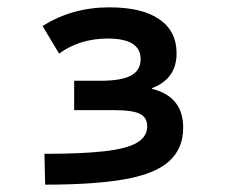

<svg xmlns="http://www.w3.org/2000/svg" viewBox="-20 -787 620 523"><path d="M103 -284 101 -368Q203 -368 264.5 -375Q326 -382 353.5 -398.5Q381 -415 381 -443Q381 -467 361 -477Q341 -487 291 -487H182V-567H254Q310 -567 336.5 -581Q363 -595 363 -626Q363 -682 274 -682Q197 -682 141 -641L96 -716Q176 -767 278 -767Q367 -767 414 -734.5Q461 -702 461 -642Q461 -572 394 -547V-545Q479 -524 479 -439Q479 -383 441.5 -348.5Q404 -314 321.5 -299Q239 -284 103 -284Z"/></svg>

Font: Sometype Mono
Style: Bold
Weight: 700
Monospace: yes
Designer: Ryoichi Tsunekawa
Foundry: Dharma Type
Version: Version 1.000; ttfautohint (v1.8.3)